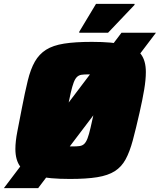

<svg xmlns="http://www.w3.org/2000/svg" viewBox="-49 -911 821 986"><path d="M-29 55 575 -743H752L147 55ZM310 8Q203 8 141.5 -7Q80 -22 55 -55.5Q30 -89 30 -146Q30 -184 40 -235.5Q50 -287 63 -354Q79 -437 93.5 -496.5Q108 -556 130 -594.5Q152 -633 187.5 -655.5Q223 -678 280 -687Q337 -696 423 -696Q530 -696 590 -681Q650 -666 675 -632.5Q700 -599 700 -541Q700 -502 691.5 -451Q683 -400 668 -334Q649 -250 633 -190.5Q617 -131 596 -92.5Q575 -54 540.5 -32Q506 -10 450.5 -1Q395 8 310 8ZM325 -159Q346 -159 360 -161Q374 -163 383.5 -172Q393 -181 400.5 -200.5Q408 -220 416 -255Q424 -290 436 -344Q448 -401 454.5 -437Q461 -473 461 -492Q461 -510 455 -518Q449 -526 436.5 -527.5Q424 -529 404 -529Q383 -529 369.5 -527Q356 -525 346.5 -516Q337 -507 329.5 -487.5Q322 -468 314 -433Q306 -398 295 -344Q287 -305 280.5 -276Q274 -247 271 -227Q268 -207 268 -194Q268 -177 274 -169.5Q280 -162 292.5 -160.5Q305 -159 325 -159ZM358 -743V-748L444 -891H642V-886L506 -743Z"/></svg>

Font: Saira Thin Black
Style: Italic
Weight: 900
Italic angle: -12°
Version: Version 1.101